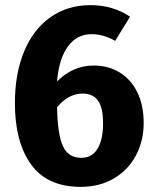

<svg xmlns="http://www.w3.org/2000/svg" viewBox="-20 -710 604 747"><path d="M539 -231Q539 -162 509 -105.5Q479 -49 423.5 -16Q368 17 294 17Q164 17 101 -70Q38 -157 38 -309Q38 -423 73.5 -509Q109 -595 175.5 -642.5Q242 -690 332 -690Q419 -690 486 -645L428 -551Q383 -577 336 -577Q279 -577 244 -529Q209 -481 202 -393Q263 -455 345 -455Q401 -455 445 -428.5Q489 -402 514 -351.5Q539 -301 539 -231ZM381 -229Q381 -292 361 -319Q341 -346 301 -346Q247 -346 202 -293Q204 -186 225 -141Q246 -96 296 -96Q338 -96 359.5 -131.5Q381 -167 381 -229Z"/></svg>

Font: Fira Sans BGR
Style: Bold
Weight: 700
Designer: bBox Type GmbH & Carrois Corporate GbR & Edenspiekermann AG
Foundry: bBox Type GmbH & Carrois Corporate GbR & Edenspiekermann AG
Version: Version 4.301